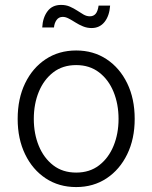

<svg xmlns="http://www.w3.org/2000/svg" viewBox="-20 -758 627 790"><path d="M293.5 11.7Q222.2 11.7 168 -24.2Q113.8 -60.1 83.3 -123.3Q52.7 -186.5 52.7 -268.6Q52.7 -352.1 83.3 -415.3Q113.8 -478.5 168 -514.4Q222.2 -550.3 293.5 -550.3Q364.3 -550.3 418.5 -514.4Q472.7 -478.5 503.4 -415.3Q534.2 -352.1 534.2 -268.6Q534.2 -186.5 503.4 -123.3Q472.7 -60.1 418.5 -24.2Q364.3 11.7 293.5 11.7ZM293.5 -47.9Q349.1 -47.9 387.9 -77.9Q426.8 -107.9 447.3 -158Q467.8 -208 467.8 -268.6Q467.8 -329.6 447.3 -379.9Q426.8 -430.2 387.7 -460.2Q348.6 -490.2 293.5 -490.2Q237.8 -490.2 199 -460.2Q160.2 -430.2 139.6 -380.1Q119.1 -330.1 119.1 -268.6Q119.1 -208 139.6 -158Q160.2 -107.9 199 -77.9Q237.8 -47.9 293.5 -47.9ZM356.9 -642.6Q338.4 -642.6 321.8 -649.4Q305.2 -656.2 290.5 -665.5Q275.9 -674.8 262.9 -681.6Q250 -688.5 238.3 -688.5Q221.7 -688.5 212.6 -675.5Q203.6 -662.6 202.1 -645H153.8Q155.8 -685.1 175.3 -711.4Q194.8 -737.8 231.4 -737.8Q251.5 -737.8 267.6 -730.7Q283.7 -723.6 297.4 -714.6Q311 -705.6 323.7 -698.2Q336.4 -690.9 349.6 -690.9Q364.7 -690.9 373.5 -701.2Q382.3 -711.4 385.7 -734.9H433.1Q430.2 -692.9 410.2 -667.7Q390.1 -642.6 356.9 -642.6Z"/></svg>

Font: Inter 16pt Light
Style: Regular
Weight: 300
Version: Version 4.001;git-66647c0bb